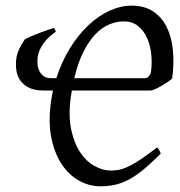

<svg xmlns="http://www.w3.org/2000/svg" viewBox="-20 -650 643 685"><path d="M421.9 -573.7Q396 -573.7 370.4 -563.2Q344.7 -552.7 321.3 -528.8Q297.9 -504.9 278.1 -466.1Q258.3 -427.2 245.1 -371.1H498Q505.4 -371.1 511.5 -378.4Q517.6 -385.7 519 -396Q522.9 -426.3 519.5 -457.8Q516.1 -489.3 504.4 -515.1Q492.7 -541 472.2 -557.4Q451.7 -573.7 421.9 -573.7ZM236.3 -327.1Q235.4 -320.8 234.4 -314.7Q233.4 -308.6 232.4 -302.2Q223.6 -237.3 233.9 -188.5Q244.1 -139.6 265.9 -106.9Q287.6 -74.2 317.1 -57.9Q346.7 -41.5 376.5 -41.5Q394.5 -41.5 411.4 -45.9Q428.2 -50.3 447 -60.3Q465.8 -70.3 488.5 -85.9Q511.2 -101.6 540.5 -124Q542.5 -123 544.7 -119.9Q546.9 -116.7 548.6 -113.3Q550.3 -109.9 551.5 -106.7Q552.7 -103.5 553.7 -102.1Q519 -67.4 491.7 -44.9Q464.4 -22.5 439.5 -9.3Q414.6 3.9 390.4 9.3Q366.2 14.6 337.9 14.6Q298.3 14.6 262.2 -5.4Q226.1 -25.4 200.4 -63.7Q174.8 -102.1 163.3 -157.7Q151.9 -213.4 161.6 -284.2Q164.6 -305.7 168.9 -327.1H134.8Q102.1 -327.1 81.8 -337.9Q61.5 -348.6 51 -365Q40.5 -381.3 38.1 -401.4Q35.6 -421.4 38.1 -439.9Q40.5 -458 48.8 -475.6Q57.1 -493.2 68.8 -509.8Q76.2 -514.2 91.1 -520.5Q106 -526.9 122.1 -533Q138.2 -539.1 152.6 -543.9Q167 -548.8 173.3 -550.3Q174.8 -547.9 176.3 -544.2Q177.7 -540.5 179.2 -536.6Q152.3 -519 135 -494.9Q117.7 -470.7 114.3 -445.8Q112.8 -435.5 113.8 -422.4Q114.7 -409.2 119.9 -397.9Q125 -386.7 135 -378.9Q145 -371.1 161.1 -371.1H181.2Q199.7 -429.7 229.2 -477.5Q258.8 -525.4 294.7 -559.3Q330.6 -593.3 370.6 -611.6Q410.6 -629.9 449.7 -629.9Q495.1 -629.9 526.1 -609.4Q557.1 -588.9 574.7 -553.5Q592.3 -518.1 596.9 -470.7Q601.6 -423.3 594.2 -370.1Q590.3 -365.7 579.6 -358.4Q568.8 -351.1 556.6 -344Q544.4 -336.9 533.4 -332Q522.5 -327.1 517.6 -327.1Z"/></svg>

Font: Gentium Plus CyrE
Style: Italic
Weight: 400
Italic angle: -8°
Designer: J. Victor Gaultney, Annie Olsen, Iska Routamaa, Becca Hirsbrunner
Foundry: SIL International
Version: Version 5.000